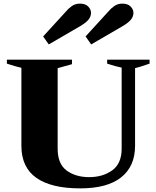

<svg xmlns="http://www.w3.org/2000/svg" viewBox="-20 -1029 863 1059"><path d="M218 -828 345 -967Q356 -981 375.5 -995Q395 -1009 421 -1009Q451 -1009 466.5 -993Q482 -977 482 -958Q482 -937 467 -919.5Q452 -902 421 -884L249 -784ZM452 -828 579 -967Q590 -981 609.5 -995Q629 -1009 655 -1009Q685 -1009 700.5 -993Q716 -977 716 -958Q716 -937 701 -919.5Q686 -902 655 -884L483 -784ZM98 -225V-655Q66 -662 18 -678V-700H377V-675L298 -653V-209Q298 -125 347.5 -88.5Q397 -52 472 -52Q547 -52 599 -89.5Q651 -127 651 -209V-656Q616 -663 571 -678V-700H805V-678Q750 -659 725 -653V-225Q725 -112 648.5 -51Q572 10 422 10Q263 10 180.5 -48Q98 -106 98 -225Z"/></svg>

Font: Trirong Black
Style: Regular
Weight: 900
Designer: Katatrad Team
Foundry: CadsonDemak
Version: Version 1.001